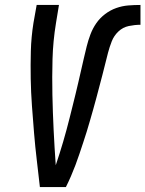

<svg xmlns="http://www.w3.org/2000/svg" viewBox="-20 -755 587 775"><path d="M141 0Q135 -54 128.5 -108.5Q122 -163 117.5 -217.5Q113 -272 109 -327Q105 -382 104 -437.5Q103 -493 104.5 -549Q106 -605 115 -662L128 -735H218L206 -662Q194 -589 192 -516.5Q190 -444 191.5 -372.5Q193 -301 196.5 -230Q200 -159 205 -88Q213 -112 220.5 -135.5Q228 -159 235 -183Q242 -207 248.5 -231Q255 -255 261 -279Q267 -303 273 -327Q279 -351 285 -375.5Q291 -400 296.5 -424Q302 -448 307.5 -472Q313 -496 318.5 -520Q324 -544 330 -568Q336 -592 345 -616Q354 -640 368.5 -661Q383 -682 404 -698Q425 -714 449 -722.5Q473 -731 497.5 -733Q522 -735 547 -735V-655Q524 -655 500 -650Q476 -645 458 -628Q440 -611 431 -588Q422 -565 416 -542Q410 -519 404.5 -496.5Q399 -474 393 -451Q387 -428 381 -405.5Q375 -383 369 -360Q363 -337 356.5 -314.5Q350 -292 343.5 -269Q337 -246 330 -223.5Q323 -201 315.5 -178.5Q308 -156 300.5 -133.5Q293 -111 284.5 -88.5Q276 -66 266.5 -44Q257 -22 246 0Z"/></svg>

Font: Iosevka Curly Medium Oblique
Style: Regular
Weight: 500
Italic angle: -9°
Monospace: yes
Designer: Belleve Invis
Foundry: Belleve Invis
Version: Version 11.1.0; ttfautohint (v1.8.3)